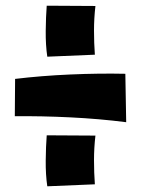

<svg xmlns="http://www.w3.org/2000/svg" viewBox="-20 -700 494 674"><path d="M423 -271Q329 -283 227 -288Q125 -293 32 -292L33 -423Q124 -434 226 -438.5Q328 -443 420 -441ZM146 -46Q140 -87 140.5 -136.5Q141 -186 144 -225L315 -224Q310 -181 310 -137.5Q310 -94 313 -53ZM146 -501Q140 -542 140.5 -591.5Q141 -641 144 -680L315 -679Q310 -636 310 -592.5Q310 -549 313 -508Z"/></svg>

Font: Marhey Light SemiBold
Style: Regular
Weight: 600
Version: Version 1.000